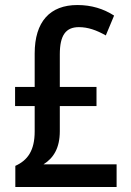

<svg xmlns="http://www.w3.org/2000/svg" viewBox="-20 -744 521 764"><path d="M288 -724C179 -724 118 -658 118 -531V-398H40V-322H118V-221C118 -145 90 -106 41 -84V0H444V-90H153C193 -115 218 -155 218 -222V-322H364V-398H218V-528C218 -604 242 -636 294 -636C330 -636 364 -624 401 -603L434 -682C392 -709 344 -724 288 -724Z"/></svg>

Font: Noto Sans Thai Looped Condensed Medium
Style: Regular
Weight: 500
Width: 3
Designer: Sasikarn Vongin, Ben Mitchell
Foundry: The Fontpad Ltd
Version: Version 1.001